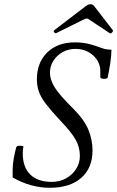

<svg xmlns="http://www.w3.org/2000/svg" viewBox="-20 -878 556 911"><path d="M216 13Q126 13 40 -36V-71Q40 -99 45.5 -128Q51 -157 57 -179Q59 -185 67 -186Q75 -187 83 -186Q91 -185 91 -183Q88 -165 88 -150Q88 -85 123.5 -50Q159 -15 226 -15Q263 -15 293 -31.5Q323 -48 341 -76Q359 -104 359 -138Q359 -179 339 -215Q319 -251 266 -306Q223 -352 198.5 -384Q174 -416 164.5 -443.5Q155 -471 155 -501Q155 -581 204 -629Q253 -677 335 -677Q374 -677 405.5 -668.5Q437 -660 457 -652Q475 -645 489 -643.5Q503 -642 509 -642Q508 -611 503.5 -580.5Q499 -550 491 -511Q490 -506 481.5 -504.5Q473 -503 464.5 -505Q456 -507 456 -512V-540Q456 -584 422 -615Q388 -646 338 -646Q305 -646 277.5 -631Q250 -616 233.5 -590Q217 -564 217 -532Q217 -499 240.5 -462Q264 -425 327 -363Q380 -310 399.5 -262Q419 -214 419 -164Q419 -81 365.5 -34Q312 13 216 13ZM247 -721Q243 -718 237.5 -724.5Q232 -731 238 -735L387 -849Q399 -858 410 -858Q420 -858 427 -849L515 -735Q518 -731 512 -724Q506 -717 500 -721L405 -784Q398 -790 391 -790Q386 -790 374 -784Z"/></svg>

Font: Junicode
Style: Italic
Weight: 400
Italic angle: -11°
Designer: Peter S. Baker
Version: Version 2.100; ttfautohint (v1.8.4)